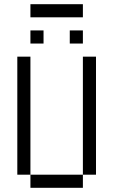

<svg xmlns="http://www.w3.org/2000/svg" viewBox="-20 -895 540 915"><path d="M187.5 -687.5V-750H125V-687.5ZM375 -687.5V-750H312.5V-687.5ZM375 -812.5V-875H125V-812.5ZM125 -62.5V0H375V-62.5ZM125 -62.5V-625H62.5V-62.5ZM375 -62.5H437.5V-625H375Z"/></svg>

Font: BFUnifontExMono
Style: Regular
Weight: 500
Version: Version 15.0.06